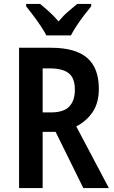

<svg xmlns="http://www.w3.org/2000/svg" viewBox="-20 -957 581 977"><path d="M239 -714Q364 -714 423.5 -662.5Q483 -611 483 -505Q483 -434 451.5 -387Q420 -340 368 -314L534 0H404L263 -286H197V0H77V-714ZM233 -609H197V-385H239Q304 -385 332.5 -415Q361 -445 361 -501Q361 -560 329.5 -584.5Q298 -609 233 -609ZM216 -777Q205 -798 187 -825Q169 -852 149 -878.5Q129 -905 113 -925V-937H184Q204 -921 229.5 -898Q255 -875 278 -848Q302 -877 326 -897.5Q350 -918 373 -937H444V-925Q428 -906 408 -879.5Q388 -853 370 -826Q352 -799 341 -777Z"/></svg>

Font: Noto Sans Kannada Condensed SemiBold
Style: Regular
Weight: 600
Width: 3
Designer: Jelle Bosma - Monotype Design Team
Foundry: Monotype Imaging Inc.
Version: Version 2.005; ttfautohint (v1.8.4.7-5d5b)